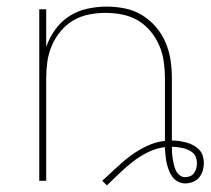

<svg xmlns="http://www.w3.org/2000/svg" viewBox="-20 -548 640 582"><path d="M304 14 290 0Q311 -19 332 -39Q353 -59 376 -76Q399 -93 425.5 -105.5Q452 -118 480 -121V-310Q480 -335 476.5 -360.5Q473 -386 463 -409.5Q453 -433 436.5 -453Q420 -473 398 -486Q376 -499 350.5 -504Q325 -509 300 -509Q275 -509 249.5 -504Q224 -499 202 -486Q180 -473 163.5 -453Q147 -433 137 -409.5Q127 -386 123.5 -360.5Q120 -335 120 -310V0H99V-520H120V-406Q130 -434 147.5 -458.5Q165 -483 190 -499Q215 -515 244.5 -521.5Q274 -528 303 -528Q331 -528 358.5 -522.5Q386 -517 410 -502.5Q434 -488 452.5 -466.5Q471 -445 482 -419Q493 -393 497 -365.5Q501 -338 501 -310V-122Q512 -122 523 -120.5Q534 -119 545 -116Q556 -113 565.5 -108Q575 -103 583 -95Q591 -87 594.5 -76Q598 -65 598 -54Q598 -42 594.5 -30.5Q591 -19 583.5 -10Q576 -1 564.5 3.5Q553 8 541 8Q530 8 519.5 2.5Q509 -3 502.5 -12Q496 -21 492 -31.5Q488 -42 485.5 -52.5Q483 -63 482 -74.5Q481 -86 480 -97V-102Q454 -99 429.5 -87Q405 -75 383.5 -58.5Q362 -42 342.5 -23Q323 -4 304 14ZM541 -11Q549 -11 556.5 -14Q564 -17 568.5 -23.5Q573 -30 575 -38Q577 -46 577 -54Q577 -62 574 -70.5Q571 -79 565 -84.5Q559 -90 551 -93.5Q543 -97 534.5 -99Q526 -101 518 -102Q510 -103 501 -103Q501 -94 501.5 -85Q502 -76 503.5 -67Q505 -58 507 -49Q509 -40 513 -31.5Q517 -23 524.5 -17Q532 -11 541 -11Z"/></svg>

Font: Iosevka Thin Extended
Style: Regular
Weight: 100
Width: 7
Monospace: yes
Designer: Belleve Invis
Foundry: Belleve Invis
Version: Version 32.5.0; ttfautohint (v1.8.4)